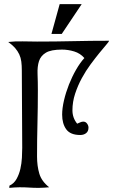

<svg xmlns="http://www.w3.org/2000/svg" viewBox="-20 -912 550 933"><path d="M160 -151Q160 -106 171 -68.5Q182 -31 219 -2Q170 3 122 -0.5Q74 -4 25 1L26 -10Q48 -20 60.5 -42.5Q73 -65 79 -91.5Q85 -118 86.5 -145.5Q88 -173 88 -194Q88 -288 87 -382Q86 -476 86 -570Q86 -594 83.5 -613Q81 -632 73.5 -648Q66 -664 53.5 -678.5Q41 -693 20 -708Q55 -712 90 -711Q125 -710 160 -710Q248 -710 335 -712Q422 -714 510 -714Q509 -709 495.5 -693.5Q482 -678 462.5 -654Q443 -630 420 -599Q397 -568 377.5 -532Q358 -496 345 -456.5Q332 -417 332 -376Q332 -339 355 -311Q363 -314 370 -317.5Q377 -321 385 -321Q396 -321 403 -311.5Q410 -302 410 -292Q410 -274 398.5 -265Q387 -256 370 -256Q322 -256 302 -283.5Q282 -311 282 -355Q282 -386 291 -424.5Q300 -463 315 -501Q330 -539 349.5 -573Q369 -607 390 -630Q370 -653 340.5 -662Q311 -671 281 -671Q228 -671 203 -656Q178 -641 169.5 -615Q161 -589 162.5 -552Q164 -515 164 -472Q164 -391 162 -311.5Q160 -232 160 -151ZM270 -892H377L280 -747H230Z"/></svg>

Font: Germanica
Style: Regular
Weight: 400
Designer: Peter Wiegel
Foundry: Peter Wiegel